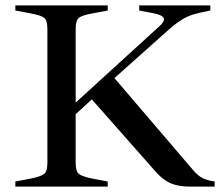

<svg xmlns="http://www.w3.org/2000/svg" viewBox="-20 -693 830 713"><path d="M37 0V-19L95 -30Q134 -38 145 -48Q156 -58 156 -89V-584Q156 -616 145 -626Q134 -636 95 -643L37 -654V-673H380V-654L322 -643Q283 -636 272 -626Q261 -616 261 -584V-312L567 -591Q592 -612 588.5 -624.5Q585 -637 549 -644L497 -654V-673H761V-654L719 -645Q696 -640 677 -631.5Q658 -623 638 -608.5Q618 -594 591 -569L405 -403L700 -58Q718 -38 734.5 -30.5Q751 -23 777 -19V0H686Q644 0 616 -11.5Q588 -23 562 -51L321 -324L261 -269V-89Q261 -58 272 -48Q283 -38 322 -30L380 -19V0Z"/></svg>

Font: Ibarra Real Nova Medium
Style: Regular
Weight: 500
Designer: Jose Maria Ribagorda & Octavio Pardo
Foundry: Jose Maria Ribagorda
Version: Version 2.000